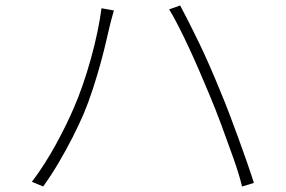

<svg xmlns="http://www.w3.org/2000/svg" viewBox="-20 -700 1040 698"><path d="M248 -307Q264 -343 280 -389Q296 -435 310 -485Q324 -535 334 -583Q344 -631 349 -670L394 -662Q392 -653 389.5 -645.5Q387 -638 385 -629.5Q383 -621 380 -610Q375 -590 366.5 -552.5Q358 -515 345.5 -469.5Q333 -424 317.5 -376.5Q302 -329 285 -288Q266 -244 243 -199Q220 -154 193.5 -109Q167 -64 137 -22L96 -39Q144 -103 183.5 -175.5Q223 -248 248 -307ZM740 -359Q724 -397 706 -439Q688 -481 668.5 -523Q649 -565 630.5 -601.5Q612 -638 595 -666L635 -680Q649 -654 667 -618.5Q685 -583 704.5 -542.5Q724 -502 743 -458.5Q762 -415 779 -373Q796 -333 813.5 -287Q831 -241 847.5 -195.5Q864 -150 878.5 -108.5Q893 -67 903 -35L860 -22Q849 -67 828.5 -125Q808 -183 785 -245Q762 -307 740 -359Z"/></svg>

Font: Noto Sans SC Thin ExtraLight
Style: Regular
Weight: 250
Version: Version 2.004-H2;hotconv 1.0.118;makeotfexe 2.5.65603